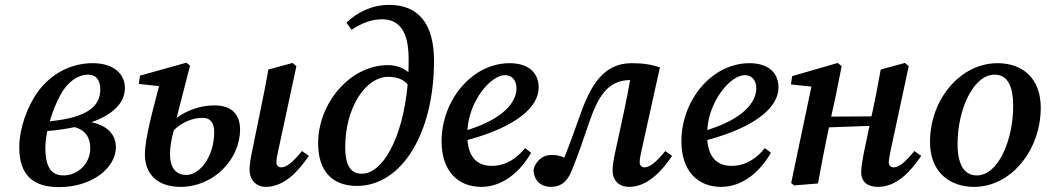

<svg xmlns="http://www.w3.org/2000/svg" viewBox="-20 -752 4292 787"><path d="M230 -367C258 -417 300 -446 341 -446C372 -446 391 -427 391 -385C391 -320 343 -270 184 -255C196 -297 213 -337 230 -367ZM222 15C360 15 455 -66 455 -148C455 -199 423 -236 355 -251C445 -283 492 -332 492 -391C492 -450 445 -493 360 -493C270 -493 190 -450 136 -377C91 -315 59 -225 59 -148C59 -30 120 15 222 15ZM166 -147C166 -168 169 -191 174 -215C215 -218 252 -224 286 -231C329 -219 350 -190 350 -143C350 -83 300 -33 241 -33C196 -33 166 -58 166 -147Z M1069 14C1145 14 1203 -50 1246 -113L1218 -133C1181 -88 1155 -66 1133 -66C1122 -66 1113 -73 1113 -87C1113 -98 1116 -116 1121 -137L1195 -481L1179 -494L1080 -467C1070 -410 1059 -353 1047 -297L1013 -130C1006 -96 1003 -77 1003 -57C1003 -11 1033 14 1069 14ZM677 -120C677 -157 684 -187 693 -219C728 -252 769 -269 812 -269C841 -269 858 -250 858 -211C858 -113 801 -35 744 -35C703 -35 677 -61 677 -120ZM720 14C857 14 964 -100 964 -221C964 -278 935 -320 858 -320C803 -320 748 -301 704 -269L759 -483L744 -495L554 -442L549 -408L632 -399C605 -295 574 -184 574 -119C574 -35 629 14 720 14Z M1395 -150C1395 -305 1475 -437 1572 -437C1605 -437 1632 -428 1651 -406C1630 -176 1544 -40 1464 -40C1424 -40 1395 -63 1395 -150ZM1443 10C1627 10 1759 -206 1759 -503C1759 -657 1693 -732 1576 -732C1505 -732 1444 -702 1400 -659L1421 -630C1464 -658 1504 -673 1545 -673C1613 -673 1655 -629 1655 -510C1655 -492 1655 -474 1654 -456C1630 -476 1601 -485 1570 -485C1415 -485 1284 -329 1284 -165C1284 -48 1344 10 1443 10Z M2050 -444C2077 -444 2097 -425 2097 -390C2097 -335 2047 -266 1896 -219C1903 -340 1992 -444 2050 -444ZM1953 14C2044 14 2116 -53 2157 -126L2132 -145C2103 -108 2057 -72 1996 -72C1939 -72 1902 -104 1896 -178C2107 -235 2188 -319 2188 -393C2188 -455 2145 -493 2069 -493C1914 -493 1790 -340 1790 -173C1790 -51 1857 14 1953 14Z M2237 14C2274 14 2304 -2 2324 -54C2349 -114 2372 -184 2401 -267C2442 -381 2486 -422 2563 -424C2555 -379 2546 -335 2537 -291L2502 -130C2495 -96 2491 -74 2491 -53C2491 -10 2520 14 2558 14C2634 14 2692 -50 2735 -113L2707 -133C2670 -88 2644 -66 2622 -66C2611 -66 2602 -73 2602 -87C2602 -98 2605 -116 2610 -137L2685 -476C2647 -488 2617 -493 2569 -493C2453 -493 2400 -401 2357 -278C2332 -209 2314 -157 2293 -106C2277 -113 2261 -117 2241 -117C2207 -117 2178 -96 2167 -58C2167 -9 2201 14 2237 14Z M3033 -444C3060 -444 3080 -425 3080 -390C3080 -335 3030 -266 2879 -219C2886 -340 2975 -444 3033 -444ZM2936 14C3027 14 3099 -53 3140 -126L3115 -145C3086 -108 3040 -72 2979 -72C2922 -72 2885 -104 2879 -178C3090 -235 3171 -319 3171 -393C3171 -455 3128 -493 3052 -493C2897 -493 2773 -340 2773 -173C2773 -51 2840 14 2936 14Z M3579 14C3656 14 3713 -50 3756 -113L3728 -133C3691 -88 3666 -66 3643 -66C3632 -66 3623 -73 3623 -87C3623 -98 3627 -116 3631 -137L3705 -481L3689 -494L3590 -467C3580 -410 3569 -353 3557 -297L3552 -275L3387 -274L3405 -356L3430 -481L3414 -494L3227 -440L3222 -406L3306 -397L3223 -2L3235 8L3333 0C3346 -72 3359 -141 3374 -212L3378 -230L3544 -236L3521 -126C3514 -90 3510 -65 3510 -45C3510 -6 3537 14 3579 14Z M3973 14C4126 14 4246 -139 4246 -310C4246 -432 4171 -493 4069 -493C3915 -493 3792 -343 3792 -170C3792 -47 3872 14 3973 14ZM3984 -33C3939 -33 3905 -67 3905 -162C3905 -304 3970 -446 4057 -446C4102 -446 4133 -412 4133 -317C4133 -180 4073 -33 3984 -33Z"/></svg>

Font: Source Serif Pro Semibold
Style: Italic
Weight: 600
Italic angle: -12°
Designer: Frank Grießhammer
Foundry: Adobe Systems Incorporated
Version: Version 3.001;hotconv 1.0.111;makeotfexe 2.5.65597